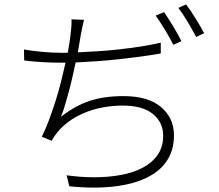

<svg xmlns="http://www.w3.org/2000/svg" viewBox="-20 -818 996 873"><path d="M711 -575Q667 -567 618 -560.5Q569 -554 518.5 -548.5Q468 -543 418.5 -539.5Q369 -536 324 -534Q317 -501 309 -466Q301 -431 292 -398Q283 -365 274.5 -336.5Q266 -308 257 -287Q321 -337 387 -359Q453 -381 541 -381Q654 -381 712.5 -331Q771 -281 771 -203Q771 -142 745 -97Q719 -52 671 -23Q623 6 556.5 20.5Q490 35 409 35Q355 35 295 29L283 -21Q346 -12 408 -12Q473 -12 530 -22.5Q587 -33 630 -56Q673 -79 697.5 -115Q722 -151 722 -201Q722 -261 675.5 -299.5Q629 -338 537 -338Q492 -338 444.5 -329Q397 -320 353.5 -300.5Q310 -281 274 -250.5Q238 -220 215 -178L170 -196Q188 -232 203.5 -274Q219 -316 233 -360Q247 -404 258 -448.5Q269 -493 278 -533H259Q214 -533 172 -535.5Q130 -538 90 -543L89 -593Q121 -587 168.5 -582.5Q216 -578 258 -578H288Q293 -604 296 -625Q299 -646 301 -663Q303 -681 304.5 -697Q306 -713 305 -730L362 -728Q353 -692 346.5 -654.5Q340 -617 334 -580Q377 -582 425 -585Q473 -588 522 -593.5Q571 -599 619.5 -606.5Q668 -614 711 -624ZM726 -763Q744 -737 767 -699Q790 -661 805 -631L768 -614Q754 -643 731 -681Q708 -719 688 -747ZM826 -798Q836 -785 847.5 -768Q859 -751 870 -733Q881 -715 891 -698Q901 -681 908 -667L872 -650Q855 -682 833 -719Q811 -756 791 -782Z"/></svg>

Font: Kinto Sans Light
Style: Regular
Weight: 300
Designer: Authors: Ryoko NISHIZUKA  (kana & ideographs); Paul D. Hunt (Latin, Greek & Cyrillic); Wenlong ZHANG  (bopomofo); Sandol
Foundry: Adobe Systems Incorporated, ookami Inc.
Version: Version 0.001